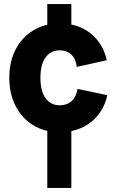

<svg xmlns="http://www.w3.org/2000/svg" viewBox="-20 -820 573 950"><path d="M275 -166Q202 -166 146 -199.5Q90 -233 58 -294Q26 -355 26 -435Q26 -516 58 -576.5Q90 -637 146 -670.5Q202 -704 275 -704Q366 -704 428 -655Q490 -606 508 -522L360 -489Q355 -530 332.5 -550.5Q310 -571 275 -571Q232 -571 206 -536.5Q180 -502 180 -435Q180 -368 206 -333.5Q232 -299 275 -299Q311 -299 334 -319.5Q357 -340 364 -380L511 -349Q492 -264 429 -215Q366 -166 275 -166ZM214 110V-254H333V110ZM214 -604V-800H333V-604Z"/></svg>

Font: Radio Canada Big
Style: Bold
Weight: 700
Designer: Étienne Aubert Bonn
Foundry: Coppers and Brasses
Version: Version 1.001